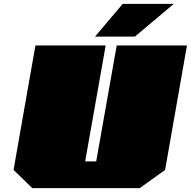

<svg xmlns="http://www.w3.org/2000/svg" viewBox="-20 -972 986 992"><path d="M471 -783 614 -952H878L677 -783ZM147 0 50 -94 163 -737H526L420 -138H477L583 -737H946L833 -94L702 0Z"/></svg>

Font: Tomorrow Black
Style: Italic
Weight: 900
Italic angle: -10°
Designer: Tony de Marco, Monica Rizzolli
Foundry: Just in Type
Version: Version 2.002